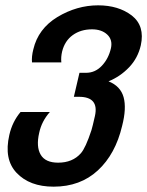

<svg xmlns="http://www.w3.org/2000/svg" viewBox="-20 -440 552 720"><path d="M127 58Q115 110 132.5 140Q150 170 198 170Q252 170 283 135Q301 115 323 48Q327 35 336 -5Q352 -77 276 -77H257L278 -167H303Q337 -167 362 -193.5Q387 -220 396 -259Q403 -291 382 -310.5Q361 -330 325 -330Q283 -330 253 -308.5Q223 -287 213 -247Q208 -226 210 -206H100Q98 -228 105 -255Q123 -332 195 -376Q268 -420 348 -420Q424 -420 474 -382Q524 -343 508 -270Q497 -222 464 -187.5Q431 -153 387 -135Q432 -117 443.5 -75.5Q455 -34 438 32Q413 138 347 199Q281 260 181 260Q91 260 42 208Q-6 157 15 66Q26 17 57 -20H167Q136 15 127 58Z"/></svg>

Font: Miedinger
Style: Bold-Italic
Weight: 700
Italic angle: -13°
Version: Version 001.000